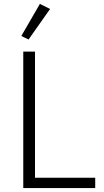

<svg xmlns="http://www.w3.org/2000/svg" viewBox="-20 -962 531 982"><path d="M236 -916 126 -760 89 -778 184 -942ZM467 0H99V-698H159V-53H467Z"/></svg>

Font: IBM Plex Sans Light
Style: Regular
Weight: 300
Designer: Mike Abbink, Paul van der Laan, Pieter van Rosmalen
Foundry: Bold Monday
Version: Version 3.0